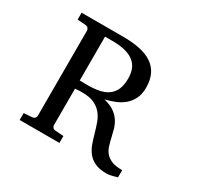

<svg xmlns="http://www.w3.org/2000/svg" viewBox="-147 -848 1075 1040"><g transform="rotate(30 390.5 -327.5)"><path d="M479 -488.8Q479 -521 469.2 -545.7Q459.5 -570.3 438.2 -587.4Q417 -604.5 383.5 -613.3Q350.1 -622.1 302.7 -622.1H256.8V-348.1Q257.8 -348.1 263.7 -347.9Q269.5 -347.7 277.1 -347.7Q284.7 -347.7 292.7 -347.4Q300.8 -347.2 306.6 -347.2Q348.1 -347.2 380.4 -354.2Q412.6 -361.3 434.6 -377.9Q456.5 -394.5 467.8 -421.6Q479 -448.7 479 -488.8ZM698.7 2.9Q695.3 3.4 689 5.4Q682.6 7.3 673.8 9.8Q665 12.2 654.5 14.2Q644 16.1 632.8 16.1Q587.9 16.1 560.1 2.7Q532.2 -10.7 514.9 -33Q497.6 -55.2 487.8 -83.5Q478 -111.8 469.7 -141.4Q461.4 -170.9 451.4 -199.2Q441.4 -227.5 423.3 -249.8Q405.3 -272 376.5 -285.4Q347.7 -298.8 301.8 -298.8Q293.9 -298.8 286.1 -298.6Q278.3 -298.3 272.2 -297.9Q266.1 -297.4 261.7 -297.1Q257.3 -296.9 256.8 -296.9V-68.8Q256.8 -61.5 262 -54.7Q267.1 -47.9 277.8 -46.9L330.6 -43V0H82V-43L133.8 -46.9Q144.5 -47.9 150.1 -54.7Q155.8 -61.5 155.8 -68.8V-602.1Q155.8 -609.4 150.1 -616.2Q144.5 -623 133.8 -624L82 -627.9V-670.9H342.8Q399.9 -670.9 445.3 -661.6Q490.7 -652.3 522.5 -631.3Q554.2 -610.4 571 -576.4Q587.9 -542.5 587.9 -493.2Q587.9 -453.6 574.2 -425.3Q560.5 -397 537.8 -377.4Q515.1 -357.9 485.4 -345.7Q455.6 -333.5 423.8 -326.2Q464.4 -316.4 488.8 -299.1Q513.2 -281.7 527.3 -259.8Q541.5 -237.8 548.3 -213.1Q555.2 -188.5 560.5 -164.3Q565.9 -140.1 572.8 -118.2Q579.6 -96.2 594 -79.1Q608.4 -62 633.1 -52Q657.7 -42 698.7 -42Z"/></g></svg>

Font: BabelStone Ogham Fixed
Style: Regular
Weight: 400
Monospace: yes
Designer: Andrew West
Foundry: BabelStone
Version: Version 2.02 March 14, 2022